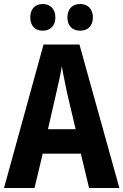

<svg xmlns="http://www.w3.org/2000/svg" viewBox="-20 -937 615 957"><path d="M131 -850C131 -807 156 -784 193 -784C230 -784 256 -808 256 -850C256 -893 230 -917 193 -917C156 -917 131 -894 131 -850ZM316 -850C316 -807 342 -784 380 -784C417 -784 443 -808 443 -850C443 -893 417 -917 380 -917C342 -917 316 -894 316 -850ZM424 0H575L376 -715H197L0 0H152L193 -171H383ZM314 -475 357 -293H219L261 -476C270 -515 283 -571 288 -607C294 -570 306 -518 314 -475Z"/></svg>

Font: Noto Sans Ethiopic Condensed
Style: Bold
Weight: 700
Width: 3
Designer: Monotype Design Team
Foundry: Monotype Imaging Inc.
Version: Version 2.102